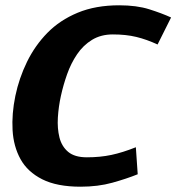

<svg xmlns="http://www.w3.org/2000/svg" viewBox="-20 -696 666 725"><path d="M308 -102Q358 -102 400.5 -111Q443 -120 493 -140L500 -38Q458 -21 404 -6Q350 9 284 9Q195 9 139.5 -19Q84 -47 57.5 -95Q31 -143 27.5 -204.5Q24 -266 38 -334Q52 -401 82 -462.5Q112 -524 159 -572Q206 -620 273.5 -648Q341 -676 430 -676Q496 -676 543.5 -661Q591 -646 626 -630L575 -528Q534 -547 495 -556.5Q456 -566 406 -566Q361 -566 327.5 -545.5Q294 -525 271 -491Q248 -457 233.5 -416Q219 -375 210 -334Q201 -293 198.5 -252Q196 -211 204.5 -177Q213 -143 237.5 -122.5Q262 -102 308 -102Z"/></svg>

Font: Epunda Sans ExtraBold
Style: Italic
Weight: 800
Italic angle: -12.0243°
Designer: Simon Atzbach
Foundry: typofactur
Version: Version 2.204; ttfautohint (v1.8.4.7-5d5b)